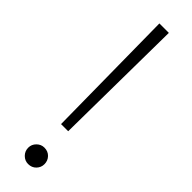

<svg xmlns="http://www.w3.org/2000/svg" viewBox="-247 -700 704 704"><g transform="rotate(45 105.5 -347.5)"><path d="M87 -184 81 -700H130L124 -184ZM105 5Q88 5 75.5 -7.5Q63 -20 63 -38Q63 -55 75.5 -67.5Q88 -80 105 -80Q124 -80 136 -67.5Q148 -55 148 -37Q148 -20 136 -7.5Q124 5 105 5Z"/></g></svg>

Font: DM Sans 11pt ExtraLight
Style: Regular
Weight: 250
Version: Version 4.004;gftools[0.9.30]